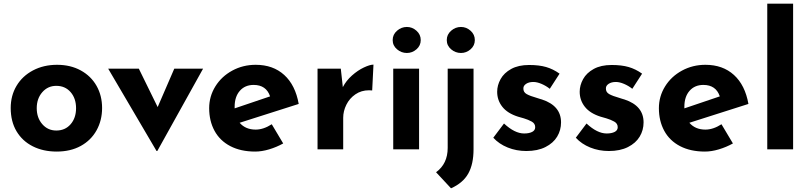

<svg xmlns="http://www.w3.org/2000/svg" viewBox="-20 -809 4388 1040"><path d="M289 -458Q362 -458 417.5 -427.5Q473 -397 503 -344Q533 -291 533 -224Q533 -157 503 -103Q473 -49 417.5 -18.5Q362 12 287 12Q214 12 157.5 -16.5Q101 -45 69.5 -98Q38 -151 38 -224Q38 -291 69.5 -344Q101 -397 158.5 -427.5Q216 -458 289 -458ZM285 -102Q333 -102 362.5 -136Q392 -170 392 -223Q392 -276 362.5 -310Q333 -344 285 -344Q239 -344 209 -309.5Q179 -275 179 -223Q179 -171 209 -136.5Q239 -102 285 -102Z M1080 -437 832 9H828L566 -437H732L834 -229L924 -437Z M1452 -136 1514 -32Q1478 -12 1438 0Q1398 12 1362 12Q1284 12 1227.5 -17.5Q1171 -47 1142 -100.5Q1113 -154 1113 -223Q1113 -287 1146.5 -341Q1180 -395 1238 -426.5Q1296 -458 1365 -458Q1459 -458 1519.5 -403Q1580 -348 1598 -246L1278 -144Q1310 -107 1365 -107Q1407 -107 1452 -136ZM1251 -231V-222L1443 -287Q1422 -349 1354 -349Q1307 -349 1279 -317Q1251 -285 1251 -231Z M2003 -459 1996 -319Q1990 -320 1979 -320Q1937 -320 1905 -298Q1873 -276 1856 -241.5Q1839 -207 1839 -171V0H1700V-437H1826L1837 -337Q1855 -372 1886.5 -400Q1918 -428 1951 -443.5Q1984 -459 2003 -459Z M2250 -437V0H2110V-437ZM2184 -663Q2213 -663 2236 -642.5Q2259 -622 2259 -592Q2259 -562 2236 -542Q2213 -522 2184 -522Q2154 -522 2130.5 -542Q2107 -562 2107 -592Q2107 -622 2130.5 -642.5Q2154 -663 2184 -663Z M2342 124Q2405 78 2405 -8V-437H2545V0Q2545 80 2516.5 131Q2488 182 2423 211ZM2477 -663Q2506 -663 2529 -642.5Q2552 -622 2552 -592Q2552 -562 2529 -542Q2506 -522 2477 -522Q2447 -522 2423.5 -542Q2400 -562 2400 -592Q2400 -622 2423.5 -642.5Q2447 -663 2477 -663Z M2652 -63 2710 -140Q2768 -86 2819 -86Q2846 -86 2862.5 -94.5Q2879 -103 2879 -120Q2879 -140 2860 -150.5Q2841 -161 2817.5 -168Q2794 -175 2786 -177Q2729 -195 2701 -230.5Q2673 -266 2673 -312Q2673 -347 2691.5 -380.5Q2710 -414 2749 -435.5Q2788 -457 2846 -457Q2900 -457 2938 -446Q2976 -435 3011 -410L2958 -328Q2938 -344 2913.5 -354.5Q2889 -365 2869 -365Q2845 -365 2830 -355Q2815 -345 2815 -331Q2814 -310 2832.5 -299.5Q2851 -289 2890 -278Q2896 -276 2902.5 -274Q2909 -272 2916 -270Q3019 -236 3019 -146Q3019 -104 2998 -69Q2977 -34 2934.5 -12.5Q2892 9 2831 9Q2777 9 2730 -10Q2683 -29 2652 -63Z M3099 -63 3157 -140Q3215 -86 3266 -86Q3293 -86 3309.5 -94.5Q3326 -103 3326 -120Q3326 -140 3307 -150.5Q3288 -161 3264.5 -168Q3241 -175 3233 -177Q3176 -195 3148 -230.5Q3120 -266 3120 -312Q3120 -347 3138.5 -380.5Q3157 -414 3196 -435.5Q3235 -457 3293 -457Q3347 -457 3385 -446Q3423 -435 3458 -410L3405 -328Q3385 -344 3360.5 -354.5Q3336 -365 3316 -365Q3292 -365 3277 -355Q3262 -345 3262 -331Q3261 -310 3279.5 -299.5Q3298 -289 3337 -278Q3343 -276 3349.5 -274Q3356 -272 3363 -270Q3466 -236 3466 -146Q3466 -104 3445 -69Q3424 -34 3381.5 -12.5Q3339 9 3278 9Q3224 9 3177 -10Q3130 -29 3099 -63Z M3888 -136 3950 -32Q3914 -12 3874 0Q3834 12 3798 12Q3720 12 3663.5 -17.5Q3607 -47 3578 -100.5Q3549 -154 3549 -223Q3549 -287 3582.5 -341Q3616 -395 3674 -426.5Q3732 -458 3801 -458Q3895 -458 3955.5 -403Q4016 -348 4034 -246L3714 -144Q3746 -107 3801 -107Q3843 -107 3888 -136ZM3687 -231V-222L3879 -287Q3858 -349 3790 -349Q3743 -349 3715 -317Q3687 -285 3687 -231Z M4276 -789V0H4136V-789Z"/></svg>

Font: Josefin Sans
Style: Bold
Weight: 700
Designer: Santiago Orozco
Foundry: Typemade
Version: Version 2.000